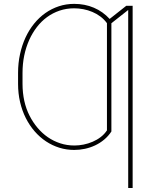

<svg xmlns="http://www.w3.org/2000/svg" viewBox="-20 -757 812 982"><path d="M72.4 -328.1V-384.2Q72.4 -434.3 82.4 -479.9Q92.3 -525.6 110.4 -564.8Q128.6 -604 154.3 -635.8Q180 -667.6 212 -690.2Q244 -712.7 281.2 -725Q318.5 -737.2 359.4 -737.2Q414.1 -737.2 460.2 -717.5Q506.4 -697.8 540.8 -660.2L625.7 -727.3H658.4V204.5H635.7V-706L549.7 -638.1V-84.5Q534.1 -60.7 512.8 -43Q491.5 -25.2 466.6 -13.5Q441.8 -1.8 414.4 4.1Q387.1 9.9 359.4 9.9Q320.3 9.9 283.7 -1.4Q247.2 -12.8 215.4 -33.9Q183.6 -55 157.3 -85.2Q131 -115.4 112 -153.1Q93 -190.7 82.7 -234.9Q72.4 -279.1 72.4 -328.1ZM95.2 -384.2V-328.1Q95.5 -234.7 131.4 -164.8Q148.4 -131.4 172.1 -103.3Q195.7 -75.3 224.8 -55.2Q253.9 -35.2 288.2 -24Q322.4 -12.8 360.8 -12.8Q383.5 -12.8 407.5 -17.6Q431.5 -22.4 453.8 -32Q476.2 -41.5 495.2 -56.1Q514.2 -70.7 527 -90.2V-638.5Q512.8 -658 493.6 -672.4Q474.4 -686.8 452.4 -696Q430.4 -705.3 406.6 -709.9Q382.8 -714.5 359.4 -714.5Q319.6 -714.5 284.6 -702.6Q249.6 -690.7 220.5 -669.4Q191.4 -648.1 168.7 -618.6Q146 -589.1 130 -554Q95.2 -476.2 95.2 -384.2Z"/></svg>

Font: Inter P Thin
Style: Regular
Weight: 100
Designer: Rasmus Andersson
Foundry: rsms
Version: Version 3.018;git-588b23468